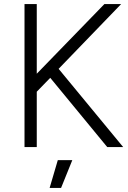

<svg xmlns="http://www.w3.org/2000/svg" viewBox="-20 -720 627 940"><path d="M223 200H279L334 64H263ZM100 0H160V-271L226 -339L505 0H583L267 -383L573 -700H491L160 -359V-700H100Z"/></svg>

Font: Unageo
Style: Light
Weight: 300
Designer: Richard Sepsi
Foundry: Richard Sepsi
Version: Version 2.000